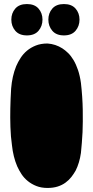

<svg xmlns="http://www.w3.org/2000/svg" viewBox="-20 -920 460 949"><path d="M39 -203Q33 -244 31.5 -292.5Q30 -341 31 -383Q32 -432 35 -482Q40 -544 60 -593Q69 -614 82 -634Q95 -654 113.5 -669.5Q132 -685 157 -695Q182 -705 215 -705Q255 -702 288 -681Q302 -672 316.5 -658Q331 -644 343.5 -623Q356 -602 365.5 -574Q375 -546 380 -510Q388 -440 389 -377.5Q390 -315 388 -267Q385 -212 380 -164Q373 -115 354 -77Q345 -61 333 -45.5Q321 -30 304 -17.5Q287 -5 265 2Q243 9 215 9Q184 9 160 -0.5Q136 -10 117.5 -25Q99 -40 86.5 -59Q74 -78 65 -98Q45 -145 39 -203ZM190 -823Q190 -791 170.5 -768Q151 -745 113 -745Q75 -745 55.5 -768Q36 -791 36 -823Q36 -855 55.5 -877.5Q75 -900 113 -900Q151 -900 170.5 -877.5Q190 -855 190 -823ZM373 -823Q373 -791 353.5 -768Q334 -745 296 -745Q258 -745 238.5 -768Q219 -791 219 -823Q219 -855 238.5 -877.5Q258 -900 296 -900Q334 -900 353.5 -877.5Q373 -855 373 -823Z"/></svg>

Font: Sniglet
Style: ExtraBold
Weight: 800
Version: Version 2.000; ttfautohint (v0.95) -l 8 -r 50 -G 200 -x 14 -